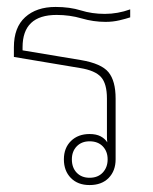

<svg xmlns="http://www.w3.org/2000/svg" viewBox="-20 -528 442 553"><path d="M238 5Q204 5 184 -15.5Q164 -36 164 -69Q164 -102 184.5 -122Q205 -142 238 -142Q257 -142 269.5 -135.5Q282 -129 289 -118Q288 -126 288 -135Q288 -144 288 -153V-244Q288 -287 271 -306Q254 -325 211 -332L20 -364V-392Q20 -449 52.5 -478.5Q85 -508 140 -508Q181 -508 213 -498Q245 -488 282 -488Q319 -488 355 -501V-478Q343 -474 324 -469.5Q305 -465 284 -465Q249 -465 215 -475Q181 -485 143 -485Q45 -485 45 -392V-383L213 -355Q272 -345 292.5 -320Q313 -295 313 -244V-69Q313 -36 293 -15.5Q273 5 238 5ZM238 -16Q262 -16 276 -31Q290 -46 290 -69Q290 -92 276 -106.5Q262 -121 238 -121Q215 -121 201 -106.5Q187 -92 187 -69Q187 -45 201 -30.5Q215 -16 238 -16Z"/></svg>

Font: Noto Sans Thai Looped UI Thin
Style: Regular
Weight: 100
Designer: Cadson Demak Team
Foundry: Cadson Demak Co., Ltd.
Version: Version 1.000; ttfautohint (v1.8.4.7-5d5b)